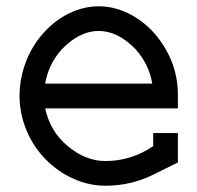

<svg xmlns="http://www.w3.org/2000/svg" viewBox="-20 -574 621 604"><path d="M459 -311Q448.7 -372.1 406.7 -418.9Q351.1 -476.6 290.5 -476.6Q230 -476.6 174.3 -418.9Q132.3 -372.1 122.1 -311ZM311.5 10.3Q261.2 10.3 212.6 -11Q164.1 -32.2 125 -71.3Q84.5 -112.3 63 -164.8Q41.5 -217.3 41.5 -272Q41.5 -326.2 61 -378.2Q80.6 -430.2 117.2 -470.7Q153.8 -511.2 198.7 -532.7Q243.7 -554.2 290.5 -554.2Q337.4 -554.2 382.3 -532.7Q427.2 -511.2 463.9 -471.2Q539.6 -384.3 539.6 -275.4V-232.9H122.1Q138.2 -159.2 194.3 -113.3Q250.5 -67.4 311.5 -67.4Q393.1 -67.4 461.9 -114.3V-155.3H539.6V-63L461.9 -24.4Q391.6 10.3 311.5 10.3Z"/></svg>

Font: Turpis
Style: Regular
Weight: 400
Designer: GGBotNet
Foundry: f0n7
Version: 1.00